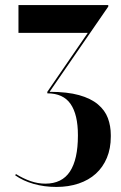

<svg xmlns="http://www.w3.org/2000/svg" viewBox="-20 -719 479 759"><path d="M203 20Q155 20 113 8Q71 -4 40 -26L43 -31Q72 -13 101 -3Q130 7 159 7Q225 7 256.5 -41Q288 -89 288 -183V-185Q288 -266 259 -308Q230 -350 167 -350V-356L327 -589H53V-699H408V-693L176 -356Q246 -356 292.5 -343Q339 -330 367 -306.5Q395 -283 406.5 -252Q418 -221 418 -185V-179Q418 -132 402.5 -95Q387 -58 359 -32.5Q331 -7 291 6.5Q251 20 203 20Z"/></svg>

Font: Moniqa Black Display
Style: Regular
Weight: 900
Designer: Rajesh Rajput
Foundry: Rajesh Rajput
Version: Version 1.000